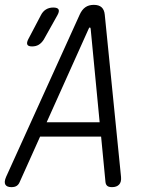

<svg xmlns="http://www.w3.org/2000/svg" viewBox="-36 -760 656 790"><path d="M398 -11 380 -198H129L45 -11Q41 -1 33 4.5Q25 10 11 10Q-8 10 -14 -0.5Q-20 -11 -11 -32L292 -700Q301 -720 315 -730Q329 -740 350 -740Q371 -740 382 -730Q393 -720 395 -700L462 -32Q464 -11 454 -0.5Q444 10 425 10Q411 10 405 4.5Q399 -1 398 -11ZM374 -257 337 -642Q336 -647 333.5 -647Q331 -647 329 -642L156 -257ZM144 -597Q135 -583 123.5 -576Q112 -569 96 -569Q80 -569 76.5 -576.5Q73 -584 80 -598L132 -697Q140 -713 153 -721Q166 -729 183 -729Q201 -729 205 -721Q209 -713 200 -697Z"/></svg>

Font: Maple Mono NL ExtraLight
Style: Italic
Weight: 275
Italic angle: -10°
Monospace: yes
Designer: subframe7536
Version: Version 7.000